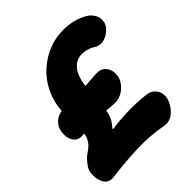

<svg xmlns="http://www.w3.org/2000/svg" viewBox="-241 -856 1018 1018"><g transform="rotate(-45 268.0 -347.5)"><path d="M29 23Q-8 27 -25 0.5Q-42 -26 -41 -61V-71Q-39 -95 -28 -112Q-17 -129 1 -148Q12 -159 26 -168Q40 -177 52.5 -189Q65 -201 73.5 -219Q82 -237 82 -264V-391Q82 -467 109 -529Q136 -591 183 -634.5Q230 -678 290 -700Q350 -722 416 -717Q459 -714 496.5 -699.5Q534 -685 552 -667Q578 -639 576.5 -606.5Q575 -574 545 -549L543 -548Q524 -531 496 -525.5Q468 -520 444 -537Q435 -544 417.5 -550Q400 -556 384 -557Q334 -563 301.5 -524Q269 -485 263 -400L253 -273Q250 -238 242.5 -218.5Q235 -199 226 -187.5Q217 -176 210 -167Q206 -161 207 -159.5Q208 -158 220 -160Q234 -163 258 -165Q282 -167 314 -168.5Q346 -170 383.5 -169Q421 -168 462 -163Q491 -159 507.5 -141.5Q524 -124 527 -100Q530 -76 519 -53L516 -46Q502 -16 474.5 5Q447 26 412 20Q318 3 223.5 6.5Q129 10 29 23ZM72 -250Q34 -246 16 -274Q-2 -302 4 -339V-341Q9 -377 34.5 -398.5Q60 -420 95 -420Q153 -420 220.5 -422.5Q288 -425 345 -430Q390 -434 410 -406Q430 -378 424 -341V-339Q419 -315 402 -294Q385 -273 360 -260.5Q335 -248 306 -250Q250 -255 189.5 -256.5Q129 -258 72 -250Z"/></g></svg>

Font: Winky Sans ExtraBold
Style: Italic
Weight: 800
Italic angle: -8.97852°
Designer: Simon Atzbach
Foundry: typofactur
Version: Version 1.205